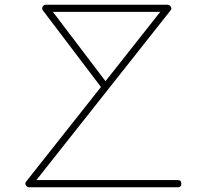

<svg xmlns="http://www.w3.org/2000/svg" viewBox="-20 -771 866 806"><path d="M88.4 6.3C91.3 11.7 95.7 14.6 102.1 15.1H726.1C736.3 15.1 741.2 10.3 741.2 0C741.2 -10.3 736.3 -15.1 726.1 -15.1H132.8L695.8 -727.1C700.2 -731.4 700.7 -736.8 697.3 -742.2C694.3 -748 689.9 -751 684.1 -751H171.9C160.2 -751 152.3 -736.3 160.2 -727.1L403.8 -405.8L89.8 -8.8C87.4 -6.3 86.4 -3.4 86.4 -0.5C86.4 2 86.9 3.9 88.4 6.3ZM652.8 -721.2 422.9 -430.2 202.1 -721.2Z"/></svg>

Font: Nemoy
Style: Light
Weight: 300
Designer: BSozoo
Foundry: BSozoo
Version: Version 001.000